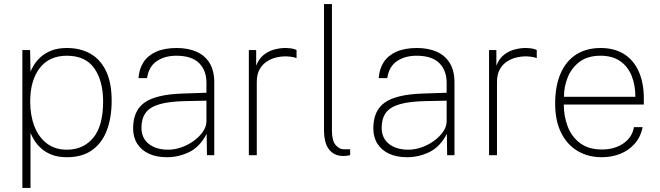

<svg xmlns="http://www.w3.org/2000/svg" viewBox="-20 -763 3246 944"><path d="M90 161V-517H128L130 -411Q135.5 -425 147.5 -444.5Q159.5 -464 180.5 -483Q201.5 -502 233 -514.5Q264.5 -527 309 -527Q375 -527 424.5 -499Q474 -471 501.5 -413.5Q529 -356 529 -268Q529 -184.5 505.2 -122Q481.5 -59.5 432.8 -24.8Q384 10 309 10Q264.5 10 233 -2.8Q201.5 -15.5 180.8 -35Q160 -54.5 148 -74.5Q136 -94.5 130 -109.5V161ZM309 -27Q389.5 -27 438.2 -85.2Q487 -143.5 487 -264Q487 -365.5 443.5 -427.2Q400 -489 309 -489Q221.5 -489 175 -428Q128.5 -367 128.5 -264Q128.5 -195.5 149.2 -142Q170 -88.5 210.2 -57.8Q250.5 -27 309 -27Z M800.5 10Q749.5 10 712.2 -7.2Q675 -24.5 654.8 -56.2Q634.5 -88 634.5 -132Q634.5 -219 690.8 -258.8Q747 -298.5 875.5 -303L995 -307V-357Q995 -416.5 958.8 -452.8Q922.5 -489 847 -489Q789.5 -489 750.5 -462.2Q711.5 -435.5 703 -379H661Q664 -423.5 685.2 -456.8Q706.5 -490 747.5 -508.5Q788.5 -527 849 -527Q904.5 -527 946 -508.8Q987.5 -490.5 1010.5 -453Q1033.5 -415.5 1033.5 -358V0H997.5L996 -105Q962.5 -40.5 910 -15.2Q857.5 10 800.5 10ZM807 -27Q839.5 -27 872.5 -38.8Q905.5 -50.5 933.2 -70.8Q961 -91 978 -116Q995 -141 995 -167V-268L894.5 -266Q812 -264.5 764.2 -250.5Q716.5 -236.5 696 -208.2Q675.5 -180 675.5 -135Q675.5 -84 711.5 -55.5Q747.5 -27 807 -27Z M1203.5 0V-517H1239.5V-440Q1253 -475 1277.2 -493.8Q1301.5 -512.5 1329.5 -519.8Q1357.5 -527 1382 -527Q1397.5 -527 1413 -524.8Q1428.5 -522.5 1438 -517V-477Q1427.5 -482 1410.2 -484Q1393 -486 1382 -486Q1363.5 -486 1339.8 -480.8Q1316 -475.5 1293.8 -461.8Q1271.5 -448 1257 -423.2Q1242.5 -398.5 1242.5 -360V0Z M1669 4Q1643 4 1624.8 -5.5Q1606.5 -15 1595 -32Q1583.5 -49 1578.2 -71.8Q1573 -94.5 1573 -121V-743H1612V-121Q1612 -71 1630.2 -50Q1648.5 -29 1670 -29H1701.5V0Q1693 2 1683.8 3Q1674.5 4 1669 4Z M1981.5 10Q1930.5 10 1893.2 -7.2Q1856 -24.5 1835.8 -56.2Q1815.5 -88 1815.5 -132Q1815.5 -219 1871.8 -258.8Q1928 -298.5 2056.5 -303L2176 -307V-357Q2176 -416.5 2139.8 -452.8Q2103.5 -489 2028 -489Q1970.5 -489 1931.5 -462.2Q1892.5 -435.5 1884 -379H1842Q1845 -423.5 1866.2 -456.8Q1887.5 -490 1928.5 -508.5Q1969.5 -527 2030 -527Q2085.5 -527 2127 -508.8Q2168.5 -490.5 2191.5 -453Q2214.5 -415.5 2214.5 -358V0H2178.5L2177 -105Q2143.5 -40.5 2091 -15.2Q2038.5 10 1981.5 10ZM1988 -27Q2020.5 -27 2053.5 -38.8Q2086.5 -50.5 2114.2 -70.8Q2142 -91 2159 -116Q2176 -141 2176 -167V-268L2075.5 -266Q1993 -264.5 1945.2 -250.5Q1897.5 -236.5 1877 -208.2Q1856.5 -180 1856.5 -135Q1856.5 -84 1892.5 -55.5Q1928.5 -27 1988 -27Z M2384.5 0V-517H2420.5V-440Q2434 -475 2458.2 -493.8Q2482.5 -512.5 2510.5 -519.8Q2538.5 -527 2563 -527Q2578.5 -527 2594 -524.8Q2609.5 -522.5 2619 -517V-477Q2608.5 -482 2591.2 -484Q2574 -486 2563 -486Q2544.5 -486 2520.8 -480.8Q2497 -475.5 2474.8 -461.8Q2452.5 -448 2438 -423.2Q2423.5 -398.5 2423.5 -360V0Z M2939.5 10Q2871.5 10 2819.8 -20.8Q2768 -51.5 2738.8 -110.5Q2709.5 -169.5 2709.5 -254Q2709.5 -339.5 2735.8 -400.8Q2762 -462 2812.2 -494.5Q2862.5 -527 2933.5 -527Q3000.5 -527 3047.8 -497.5Q3095 -468 3120.2 -412.2Q3145.5 -356.5 3145.5 -277V-249H2752Q2752 -190.5 2771.5 -140.2Q2791 -90 2832.5 -59Q2874 -28 2939.5 -28Q3001 -28 3044.5 -57.5Q3088 -87 3097 -138H3139.5Q3129.5 -88 3099.5 -55Q3069.5 -22 3027.8 -6Q2986 10 2939.5 10ZM2753 -287H3104Q3104 -344.5 3085.5 -390.2Q3067 -436 3029 -462.5Q2991 -489 2932.5 -489Q2869 -489 2829.2 -458.8Q2789.5 -428.5 2771 -382Q2752.5 -335.5 2753 -287Z"/></svg>

Font: Public Sans Thin Thin
Style: Regular
Weight: 250
Version: Version 2.001